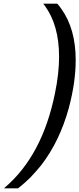

<svg xmlns="http://www.w3.org/2000/svg" viewBox="-20 -770 430 1040"><path d="M300 -463Q300 -634 222 -740L214 -750H290L299 -740Q301 -737 306 -730.5Q311 -724 313 -721Q390 -613 390 -444Q390 -325 353 -186Q303 -4 203 125Q179 155 145 191Q111 224 89 241L78 250H2L6 246Q210 72 278 -266Q300 -372 300 -463Z"/></svg>

Font: MathJax_SansSerif
Style: Italic
Weight: 400
Version: Version 1.1